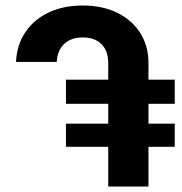

<svg xmlns="http://www.w3.org/2000/svg" viewBox="-20 -678 660 698"><path d="M615.3 -228.5H219.8V-144.3H615.3ZM615.3 -388.3H219.8V-300.7H615.3ZM373.4 -449.2V0.2H519.7V-449.2Q519.7 -511.4 489.6 -558.4Q459.5 -605.5 405.8 -631.7Q352.1 -658 281.3 -658Q210.7 -658 157 -632.6Q103.3 -607.2 72.2 -561Q41.1 -514.9 38.2 -452.9H186.3Q188.3 -494.7 213.3 -518.3Q238.3 -541.9 281.3 -541.9Q324.6 -541.9 349 -517.4Q373.4 -492.8 373.4 -449.2Z"/></svg>

Font: Overused Grotesk Light
Style: Regular
Weight: 300
Designer: RandomMaerks
Version: Version 0.005